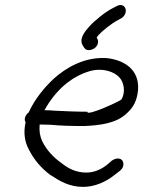

<svg xmlns="http://www.w3.org/2000/svg" viewBox="-20 -713 560 751"><path d="M80 -235C71 -192 77 -158 92 -130C112 -89 142 -54 179 -27H180C212 -6 250 18 305 18C352 18 396 -3 427 -28L449 -45C455 -50 460 -56 462 -64C465 -78 459 -93 441 -93C433 -93 426 -90 420 -86H419L398 -68C378 -52 350 -38 318 -38C277 -38 247 -54 222 -74C189 -97 162 -126 145 -161C136 -181 133 -199 135 -226C136 -226 177 -225 177 -225C217 -221 265 -220 310 -220C371 -223 432 -230 473 -267C496 -288 511 -307 518 -346C533 -431 476 -478 395 -486H394C311 -490 240 -450 190 -405C153 -370 118 -328 94 -277C94 -277 94 -276 92 -273C83 -267 71 -249 80 -235ZM332 -435C383 -449 429 -432 449 -408C463 -392 473 -354 455 -324C451 -318 317 -256 322 -276C281 -276 232 -278 195 -280C181 -281 167 -282 154 -282C194 -355 255 -413 332 -435ZM369 -579C379 -592 421 -624 437 -632L453 -641H454C488 -663 470 -709 434 -688L419 -680C394 -668 348 -631 329 -609C311 -589 287 -560 305 -533C310 -525 314 -517 327 -517C341 -517 359 -526 363 -544C365 -554 362 -560 358 -566C359 -568 364 -574 368 -579Z"/></svg>

Font: Stray Cat
Style: BdObl
Weight: 700
Version: Version 1.0